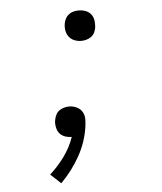

<svg xmlns="http://www.w3.org/2000/svg" viewBox="-53 -584 706 836"><g transform="rotate(-5 300.0 -166.5)"><path d="M322 -405Q306 -405 291.5 -411Q277 -417 268 -429Q259 -441 256.5 -456.5Q254 -472 257 -488Q259 -499 264.5 -509Q270 -519 279.5 -526Q289 -533 300 -535.5Q311 -538 322 -538Q338 -538 352.5 -532.5Q367 -527 376 -515Q385 -503 387 -487.5Q389 -472 387 -456Q385 -445 379.5 -434.5Q374 -424 364.5 -417.5Q355 -411 344 -408Q333 -405 322 -405ZM181 205 136 163Q172 131 200.5 91.5Q229 52 244 8Q244 8 243.5 8Q243 8 243 8Q229 8 216 3.5Q203 -1 194 -10Q185 -19 181 -32Q177 -45 177 -58Q177 -62 177.5 -66Q178 -70 179 -74Q181 -85 186.5 -95.5Q192 -106 201.5 -112.5Q211 -119 222 -122Q233 -125 244 -125Q262 -125 278 -117Q294 -109 302 -94.5Q310 -80 309.5 -61.5Q309 -43 306 -25Q301 7 290 38Q279 69 262.5 98Q246 127 225.5 154Q205 181 181 205Z"/></g></svg>

Font: Iosevka Curly Slab LtExObl
Style: Regular
Weight: 300
Width: 7
Italic angle: -9°
Monospace: yes
Designer: Belleve Invis
Foundry: Belleve Invis
Version: Version 11.1.0; ttfautohint (v1.8.3)